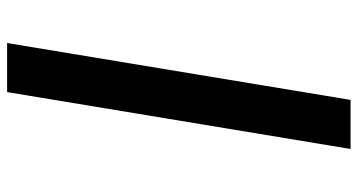

<svg xmlns="http://www.w3.org/2000/svg" viewBox="-253 -610 1006 540"><g transform="rotate(90 250.0 -340.0)"><path d="M101 143 261 -823H399L239 143Z"/></g></svg>

Font: Iosevka Term Curly Heavy
Style: Italic
Weight: 900
Italic angle: -9°
Designer: Belleve Invis
Foundry: Belleve Invis
Version: Version 32.3.0